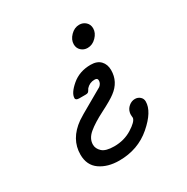

<svg xmlns="http://www.w3.org/2000/svg" viewBox="-161 -639 958 984"><g transform="rotate(-30 318.0 -147.0)"><path d="M109.9 80.1Q109.9 -11.7 196.8 -73.2Q213.9 -85.4 286.4 -126.2Q358.9 -167 366.2 -171.9Q382.3 -185.1 381.8 -203.1Q381.8 -217.3 363.8 -216.8Q335 -216.8 314.9 -194.8Q312 -190.9 308.6 -184.6Q305.2 -178.2 300.5 -175.5Q295.9 -172.9 286.1 -172.9H250Q228 -172.9 228 -186Q228 -215.8 273.4 -254.4Q318.8 -293 384.8 -293Q422.9 -293 442.9 -272Q462.9 -251 462.9 -216.8Q462.9 -147.9 404.8 -105Q379.9 -85.9 318.8 -54.9Q257.8 -23.9 224.4 4.2Q190.9 32.2 190.9 67.9Q190.9 91.8 211.4 110.8Q231.9 129.9 282.2 129.9Q341.3 129.9 387.7 100.8Q434.1 71.8 437 50.8Q437 48.8 436 37.8Q435.1 26.9 437 20Q440.9 0 457.5 -13.9Q474.1 -27.8 494.1 -27.8Q511.2 -27.8 523.7 -16.8Q536.1 -5.9 536.1 11.2Q536.1 70.3 457.5 138.2Q378.9 206.1 268.1 206.1Q200.2 206.1 155 174.6Q109.9 143.1 109.9 80.1ZM362.8 -426.8Q362.8 -453.6 385.5 -476.8Q408.2 -500 437 -500Q459 -500 474.6 -485.6Q490.2 -471.2 490.2 -448.2Q490.2 -421.4 467.5 -398.2Q444.8 -375 416 -375Q394 -375 378.4 -389.4Q362.8 -403.8 362.8 -426.8Z"/></g></svg>

Font: CMU Concrete
Style: BoldItalic
Weight: 700
Italic angle: -14.04°
Version: Version 0.7.0